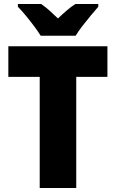

<svg xmlns="http://www.w3.org/2000/svg" viewBox="-20 -947 583 967"><path d="M364 0H180V-560H22V-714H521V-560H364ZM185 -767Q172 -788 151.5 -815.5Q131 -843 109 -869.5Q87 -896 70 -913V-927H187Q209 -912 228.5 -894.5Q248 -877 272 -854Q296 -877 317 -895Q338 -913 360 -927H475V-913Q459 -895 437.5 -869Q416 -843 395 -816Q374 -789 361 -767Z"/></svg>

Font: Noto Sans Tamil SemiCondensed Black
Style: Regular
Weight: 900
Width: 4
Designer: Jelle Bosma - Monotype Design Team
Foundry: Monotype Imaging Inc.
Version: Version 2.004; ttfautohint (v1.8.4.7-5d5b)